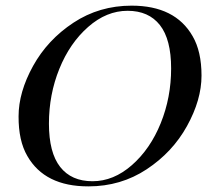

<svg xmlns="http://www.w3.org/2000/svg" viewBox="-20 -642 772 676"><path d="M189 -399.7Q152.3 -309.1 152.3 -206.8Q152.3 -104.5 191.9 -54.2Q231.4 -3.9 305.7 -3.9Q379.9 -3.9 444.6 -60.8Q509.3 -117.7 545.9 -208.3Q582.5 -298.8 582.5 -401.1Q582.5 -503.4 543 -553.7Q503.4 -604 429.2 -604Q355 -604 290.3 -547.1Q225.6 -490.2 189 -399.7ZM45.4 -232.4Q45.4 -317.4 96.4 -409.7Q147.5 -502 238.5 -562Q329.6 -622.1 443.4 -622.1Q596.7 -622.1 658.2 -514.6Q689.5 -460.9 689.5 -375.7Q689.5 -290.5 638.4 -198.2Q587.4 -106 496.3 -45.9Q405.3 14.2 291.5 14.2Q137.7 14.6 76.2 -92.8Q44.9 -146.5 45.4 -232.4Z"/></svg>

Font: PlayfairDisplaySC-Italic
Style: Italic
Weight: 400
Italic angle: -14°
Designer: Claus Eggers Sørensen
Foundry: Claus Eggers Sørensen
Version: Version 1.004;PS 001.004;hotconv 1.0.70;makeotf.lib2.5.58329